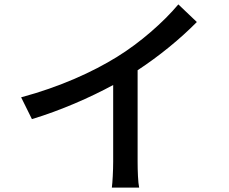

<svg xmlns="http://www.w3.org/2000/svg" viewBox="-20 -815 1040 872"><path d="M76 -373 125 -274C257 -314 389 -372 494 -429V-81C494 -40 491 15 488 37H612C607 15 605 -40 605 -81V-496C704 -561 798 -638 874 -715L790 -795C722 -714 616 -621 512 -557C401 -488 251 -420 76 -373Z"/></svg>

Font: Source Han Sans JP Medium
Style: Regular
Weight: 500
Designer: Ryoko NISHIZUKA 西塚涼子 (kana, bopomofo & ideographs); Paul D. Hunt (Latin, Greek & Cyrillic); Sandoll Communications 산돌커뮤니
Foundry: Adobe
Version: Version 2.002;hotconv 1.0.116;makeotfexe 2.5.65601